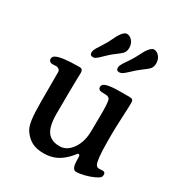

<svg xmlns="http://www.w3.org/2000/svg" viewBox="-168 -806 869 931"><g transform="rotate(30 267.0 -340.0)"><path d="M245.1 -556.2Q237.8 -549.8 228 -540Q218.3 -530.3 214.1 -526.6Q210 -522.9 204.3 -518.6Q198.7 -514.2 194.6 -512.7Q190.4 -511.2 185.5 -511.2Q168.5 -511.2 168.5 -528.3Q168.5 -534.7 171.4 -542Q174.3 -549.3 177.5 -554.7Q180.7 -560.1 189.5 -573.5Q198.2 -586.9 203.1 -595.2Q213.9 -612.3 223.6 -633.1Q233.4 -653.8 238.8 -662.1Q256.8 -691.9 273.4 -691.9Q290 -691.9 303.2 -676.5Q316.4 -661.1 316.4 -637.7Q316.4 -617.2 304.2 -604.5Q295.4 -595.7 275.9 -581.3Q256.3 -566.9 245.1 -556.2ZM395.5 -556.2Q389.6 -550.8 380.6 -542.5Q371.6 -534.2 367.7 -530.8Q363.8 -527.3 357.9 -522.5Q352.1 -517.6 348.6 -515.9Q345.2 -514.2 341.1 -512.7Q336.9 -511.2 333 -511.2Q315.9 -511.2 315.9 -528.3Q315.9 -534.2 319.1 -541.7Q322.3 -549.3 326.2 -555.2Q330.1 -561 338.6 -573.5Q347.2 -585.9 353 -595.2Q364.3 -612.8 374.8 -633.8Q385.3 -654.8 390.1 -662.1Q409.2 -691.9 424.8 -691.9Q441.4 -691.9 454.3 -676.5Q467.3 -661.1 467.3 -637.7Q467.3 -617.2 455.1 -604.5Q446.3 -595.7 426.5 -581.1Q406.7 -566.4 395.5 -556.2ZM451.7 -230V-195.8Q451.7 -140.1 455.1 -109.4Q458.5 -78.6 463.9 -68.8Q469.2 -59.1 478 -58.1Q484.4 -57.1 492.2 -58.1Q500 -59.1 504.4 -58.6Q517.1 -57.1 517.1 -43.9Q517.1 -34.2 512.2 -28.3Q507.3 -22.5 490.7 -14.2Q467.8 -2.9 439.9 4.2Q412.1 11.2 394.5 11.2Q386.7 11.2 382.6 8.3Q378.4 5.4 374 -3.9Q368.7 -14.6 368.7 -55.7Q368.7 -70.3 360.4 -70.3Q357.9 -70.3 356 -68.6Q354 -66.9 350.3 -61.5Q346.7 -56.2 344.2 -53.7Q315.9 -20.5 284.4 -4.2Q252.9 12.2 210.9 12.2Q170.9 12.2 145.3 -1.5Q119.6 -15.1 100.6 -42Q85.9 -62.5 81.1 -99.1Q76.2 -135.7 76.2 -194.3V-364.3Q76.2 -373.5 69.8 -378.7Q63.5 -383.8 54.7 -384.8Q49.8 -384.8 40.3 -384Q30.8 -383.3 27.3 -384.3Q22 -384.8 17.1 -389.6Q12.2 -394.5 12.2 -401.4Q12.2 -414.1 23.9 -420.9Q53.2 -437.5 154.8 -437.5Q173.3 -437.5 173.3 -416Q173.3 -414.6 172.6 -387.9Q171.9 -361.3 171.1 -307.4Q170.4 -253.4 170.4 -185.5Q170.4 -116.2 192.4 -86.2Q214.4 -56.2 261.2 -56.2Q301.8 -56.2 330.1 -96.9Q358.4 -137.7 358.4 -200.2Q358.4 -214.4 358.9 -248Q359.4 -281.7 359.4 -299.3Q359.4 -354.5 354.5 -370.6Q350.1 -383.8 332.5 -384.8Q326.7 -385.3 318.1 -385.5Q309.6 -385.7 304.7 -386.2Q296.9 -386.7 292.2 -391.6Q287.6 -396.5 287.6 -402.8Q287.6 -416.5 301.3 -422.9Q324.2 -433.1 385.7 -433.1H438Q449.2 -433.1 453.6 -428.2Q458 -423.3 458 -409.7Q458 -390.6 454.8 -329.1Q451.7 -267.6 451.7 -230Z"/></g></svg>

Font: Cooper* Medium
Style: Regular
Weight: 500
Designer: Owen Earl
Foundry: indestructible type*
Version: Version 0.001